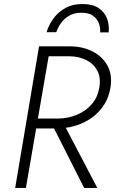

<svg xmlns="http://www.w3.org/2000/svg" viewBox="-20 -929 569 949"><path d="M227 -334 396 0H461L286 -334ZM173 -700 55 0H108L229 -700ZM193 -651H323Q372 -650 408 -631.5Q444 -613 461.5 -579Q479 -545 471 -497Q463 -448 433.5 -414Q404 -380 361 -362Q318 -344 267 -343H141L132 -294H262Q328 -295 384 -319Q440 -343 478 -388.5Q516 -434 526 -497Q536 -559 511.5 -604Q487 -649 439 -674Q391 -699 328 -700H202ZM210 -770Q221 -806 244.5 -838Q268 -870 304.5 -890Q341 -910 390 -909Q438 -909 467.5 -889Q497 -869 509 -837.5Q521 -806 517 -769H475Q477 -793 468 -815.5Q459 -838 438.5 -852Q418 -866 383 -866Q347 -866 322 -851.5Q297 -837 281.5 -815Q266 -793 258 -770Z"/></svg>

Font: Jost Light
Style: Italic
Weight: 300
Italic angle: -5°
Version: Version 3.710